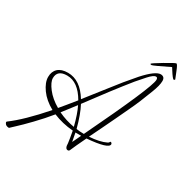

<svg xmlns="http://www.w3.org/2000/svg" viewBox="-272 -992 1193 1227"><g transform="rotate(30 325.0 -378.0)"><path d="M-41 68Q-64 68 -72 53Q-75 48 -75 45Q-75 42 -73 40Q18 -27 143 -170Q81 -204 47 -251.5Q13 -299 13 -339.5Q13 -380 38 -403Q63 -426 111 -426Q202 -426 266 -321Q294 -356 355.5 -435Q417 -514 445 -548.5Q473 -583 514 -630Q590 -714 629 -714Q659 -713 659 -682Q659 -649 636.5 -591.5Q614 -534 600.5 -500.5Q587 -467 560.5 -411.5Q534 -356 519 -323.5Q504 -291 473 -227.5Q442 -164 430 -139Q507 -144 552 -166Q560 -170 562 -175Q564 -180 567.5 -180Q571 -180 574.5 -176Q578 -172 578 -168Q578 -134 422 -121Q383 -40 368 -4Q364 4 356 4Q335 4 335 -36Q331 -67 321 -121Q242 -127 173 -156V-155Q130 -102 76.5 -46.5Q23 9 -9 38ZM393 -138Q622 -614 622 -669Q622 -686 610 -686Q592 -686 559.5 -650Q527 -614 507 -590Q487 -566 454 -523.5Q421 -481 399.5 -453Q378 -425 339 -372.5Q300 -320 281 -295Q312 -237 337 -142Q361 -138 393 -138ZM255 -306Q196 -408 115 -408Q79 -408 61 -393Q43 -378 43 -348.5Q43 -319 76.5 -275.5Q110 -232 167 -199Q197 -234 255 -306ZM269 -279Q237 -236 195 -183Q254 -155 315 -145Q294 -229 269 -279ZM668 -790Q556 -735 547 -735Q538 -735 538 -739.5Q538 -744 605 -784Q672 -824 680 -824Q688 -824 704.5 -782Q721 -740 725 -731Q722 -725 717 -725Q709 -725 678 -774ZM384 -119H342L354 -56Q366 -80 384 -119Z"/></g></svg>

Font: Mr De Haviland
Style: Regular
Weight: 400
Designer: Alejandro Paul
Foundry: Alejandro Paul
Version: Version 1.000